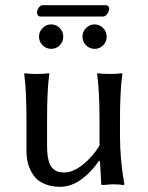

<svg xmlns="http://www.w3.org/2000/svg" viewBox="-20 -717 577 747"><path d="M380.9 -652.8H137.2Q130.9 -652.8 127.4 -657.5Q124 -662.1 124 -668Q124 -677.7 130.9 -687.3Q137.7 -696.8 146 -696.8H391.1Q397.9 -696.8 401.4 -692.6Q404.8 -688.5 404.8 -683.1Q404.8 -673.3 397.5 -663.1Q390.1 -652.8 380.9 -652.8ZM145.8 -540.8Q131.8 -554.7 131.8 -574.2Q131.8 -593.8 145.8 -607.9Q159.7 -622.1 179.2 -622.1Q198.7 -622.1 212.4 -607.9Q226.1 -593.8 226.1 -574.2Q226.1 -554.7 212.4 -540.8Q198.7 -526.9 179.2 -526.9Q159.7 -526.9 145.8 -540.8ZM314.7 -540.8Q300.8 -554.7 300.8 -574.2Q300.8 -593.8 314.7 -607.9Q328.6 -622.1 348.1 -622.1Q367.7 -622.1 381.3 -607.9Q395 -593.8 395 -574.2Q395 -554.7 381.3 -540.8Q367.7 -526.9 348.1 -526.9Q328.6 -526.9 314.7 -540.8ZM365.2 -91.8Q337.4 -49.3 297.4 -19.8Q257.3 9.8 213.9 9.8Q178.2 9.8 151.9 -2Q125.5 -13.7 111.1 -33.9Q96.7 -54.2 89.8 -77.9Q83 -101.6 83 -128.9V-249Q83 -364.7 74.2 -429.2L76.2 -432.1Q94.7 -429.2 123 -429.2Q151.4 -429.2 169.9 -432.1L171.9 -429.2Q163.1 -369.1 163.1 -249V-149.9Q163.1 -116.7 168.5 -94.7Q173.8 -72.8 184.1 -62.7Q194.3 -52.7 204.6 -49.3Q214.8 -45.9 230 -45.9Q264.6 -45.9 303.7 -77.6Q342.8 -109.4 367.2 -150.9V-249Q367.2 -361.3 357.9 -429.2L359.9 -432.1Q377.9 -429.2 407.2 -429.2Q435.5 -429.2 454.1 -432.1L456.1 -429.2Q446.8 -366.2 446.8 -249V-191.9Q446.8 -93.8 463.9 0L461.9 2.9Q442.4 0 417.5 0Q409.2 0 382.8 2.9Q374 2.9 374 0L369.1 -88.9Z"/></svg>

Font: Linux Biolinum G
Style: Regular
Weight: 400
Designer: Philipp H. Poll
Foundry: Philipp H. Poll
Version: Version 1.1.0 ; ttfautohint (v1.6)